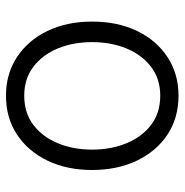

<svg xmlns="http://www.w3.org/2000/svg" viewBox="-8 -578 598 621"><g transform="rotate(90 290.5 -268.0)"><path d="M290 11.2Q219.7 11.2 165.5 -24.2Q111.3 -59.6 80.8 -122.6Q50.3 -185.5 50.3 -267.1Q50.3 -350.1 80.8 -413.1Q111.3 -476.1 165.5 -511.5Q219.7 -546.9 290 -546.9Q361.3 -546.9 415.3 -511.5Q469.2 -476.1 499.8 -412.8Q530.3 -349.6 530.3 -267.1Q530.3 -185.5 499.8 -122.6Q469.2 -59.6 415.3 -24.2Q361.3 11.2 290 11.2ZM290 -47.9Q345.7 -47.9 384.5 -77.4Q423.3 -106.9 443.8 -156.7Q464.4 -206.5 464.4 -267.1Q464.4 -328.6 443.8 -378.7Q423.3 -428.7 384.3 -458.3Q345.2 -487.8 290 -487.8Q235.4 -487.8 196.5 -458Q157.7 -428.2 137.2 -378.4Q116.7 -328.6 116.7 -267.1Q116.7 -206.1 137.2 -156.5Q157.7 -106.9 196.5 -77.4Q235.4 -47.9 290 -47.9Z"/></g></svg>

Font: Inter 18pt Light
Style: Regular
Weight: 300
Designer: Rasmus Andersson
Foundry: rsms
Version: Version 4.001;git-66647c0bb